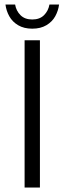

<svg xmlns="http://www.w3.org/2000/svg" viewBox="-20 -837 288 857"><path d="M158.2 -657.2V0H89.8V-657.2ZM47.4 -816.9Q52.2 -788.6 71.5 -769.3Q90.8 -750 124 -750Q157.2 -750 176.5 -769.3Q195.8 -788.6 200.7 -816.9H243.7Q240.2 -789.1 226.6 -764.4Q212.9 -739.7 187 -724.4Q161.1 -709 124 -709Q86.9 -709 61 -724.4Q35.2 -739.7 21.5 -764.4Q7.8 -789.1 4.4 -816.9Z"/></svg>

Font: Varta
Style: Light
Weight: 300
Designer: Joana Correia, Viktoriya Grabowska, Eben Sorkin
Foundry: Sorkin Type
Version: Version 1.002; ttfautohint (v1.3) -l 8 -r 24 -G 200 -x 12 -H